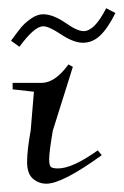

<svg xmlns="http://www.w3.org/2000/svg" viewBox="-20 -437 301 467"><path d="M6.8 -337.9Q22.5 -359.4 31.2 -370.1Q40 -380.9 55.2 -391.6Q70.3 -402.3 85 -402.3Q109.4 -402.3 141.6 -379.9Q168 -361.3 183.6 -361.3Q210 -361.3 238.3 -417L260.7 -405.3Q242.2 -368.2 223.6 -350.6Q205.1 -333 181.6 -333Q158.2 -333 125 -355.5Q98.6 -373 85 -373Q63.5 -373 27.3 -323.2ZM10.7 -219.7V-235.4H82Q113.3 -236.3 143.6 -276.4L146.5 -280.3L157.2 -274.4L108.4 -119.1Q99.6 -67.4 99.6 -49.8Q99.6 -35.2 103.5 -31.2Q107.4 -27.3 121.1 -27.3Q156.2 -27.3 217.8 -71.3L227.5 -59.6Q131.8 9.8 92.8 9.8Q74.2 9.8 60.1 -2.4Q45.9 -14.6 45.9 -43Q45.9 -71.3 54.7 -120.1L62.5 -213.9Z"/></svg>

Font: Kleymisska
Style: Regular
Weight: 500
Italic angle: -8°
Designer: gluk
Foundry: gluk
Version: Version 0.298